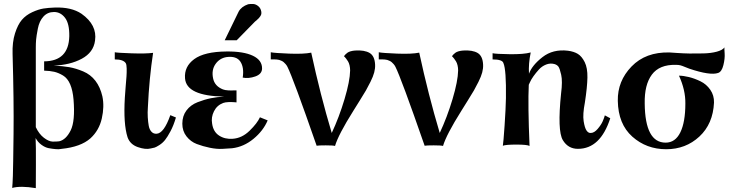

<svg xmlns="http://www.w3.org/2000/svg" viewBox="-20 -753 3787 992"><path d="M509 -255Q520 -203 506 -141Q492 -79 447 -38Q397 6 299 16Q294 17 292 17Q285 19 267.5 17.5Q250 16 231.5 12.5Q213 9 194 -5Q175 -19 164 -40Q166 -4 165.5 99.5Q165 203 165 219Q86 206 43 218Q45 199 46.5 155.5Q48 112 50 -60.5Q52 -233 45 -474Q43 -535 57.5 -580.5Q72 -626 93 -650.5Q114 -675 146.5 -690Q179 -705 205 -709Q231 -713 263 -714Q349 -717 401 -682Q483 -624 471 -543Q463 -482 402.5 -449.5Q342 -417 257 -414Q303 -412 337.5 -406Q372 -400 410 -384Q448 -368 473 -335.5Q498 -303 509 -255ZM360 -238Q356 -286 342.5 -317.5Q329 -349 305.5 -363Q282 -377 260.5 -382Q239 -387 208 -388V-436Q335 -437 338 -566Q339 -631 316 -661Q293 -691 259 -691Q226 -691 204.5 -667.5Q183 -644 175.5 -605Q168 -566 166.5 -547.5Q165 -529 165 -508V-96Q182 -60 207 -41Q232 -22 251.5 -21.5Q271 -21 286 -23Q321 -31 345 -79Q369 -127 360 -238Z M889 -146Q877 -105 861 -75Q845 -45 832.5 -29.5Q820 -14 803.5 -3.5Q787 7 779 9.5Q771 12 759 14Q732 21 692 7Q652 -7 639 -44Q617 -113 625 -248Q626 -268 629 -302.5Q632 -337 633.5 -358Q635 -379 634.5 -399Q634 -419 630 -426Q618 -446 573 -446V-483Q586 -480 660 -477.5Q734 -475 771 -480Q751 -349 744 -198Q742 -172 743.5 -147Q745 -122 748.5 -103Q752 -84 762.5 -72.5Q773 -61 789 -62Q827 -64 860 -158Z M1330 -693Q1331 -686 1330 -680.5Q1329 -675 1324.5 -668.5Q1320 -662 1317.5 -659.5Q1315 -657 1307 -649.5Q1299 -642 1297 -641L1203 -545H1141L1213 -693Q1227 -719 1262 -731Q1273 -733 1287 -732.5Q1301 -732 1314 -721.5Q1327 -711 1330 -693ZM1363 -131Q1340 -77 1289.5 -35.5Q1239 6 1179 13Q1161 14 1131 16Q1101 18 1064.5 10.5Q1028 3 996.5 -9Q965 -21 943.5 -48.5Q922 -76 922 -114Q922 -154 943.5 -182.5Q965 -211 1001 -225Q1037 -239 1069.5 -245.5Q1102 -252 1138 -254Q943 -257 936 -348Q931 -409 983.5 -447.5Q1036 -486 1150 -487Q1238 -488 1286.5 -465Q1335 -442 1334 -398Q1333 -370 1299 -358Q1265 -346 1234 -352Q1242 -404 1222 -434.5Q1202 -465 1150 -458Q1114 -452 1093 -421.5Q1072 -391 1081 -348Q1089 -308 1132 -291Q1142 -287 1159.5 -286Q1177 -285 1189 -286H1202V-285V-284V-283V-282V-281V-280V-279V-278V-277V-276V-275V-274V-273V-271V-270V-269V-268V-267V-265V-264V-263V-261V-260V-258V-257V-255V-254V-252V-251V-249V-247V-246V-244V-243V-241V-239V-237V-236V-234V-224L1190 -225Q1178 -226 1161 -225.5Q1144 -225 1133 -221Q1101 -209 1085.5 -178Q1070 -147 1076 -114Q1082 -72 1112 -52.5Q1142 -33 1182 -36Q1230 -39 1269.5 -77.5Q1309 -116 1323 -147Z M1918 -419Q1919 -400 1913.5 -379Q1908 -358 1894 -330Q1880 -302 1870.5 -285.5Q1861 -269 1837.5 -231.5Q1814 -194 1806 -181Q1728 -57 1711 1Q1701 -2 1663 -2Q1625 -2 1616 0Q1494 -351 1465 -408Q1461 -416 1455.5 -422Q1450 -428 1445.5 -432Q1441 -436 1434 -439Q1427 -442 1422.5 -443.5Q1418 -445 1410 -445.5Q1402 -446 1399.5 -446Q1397 -446 1388.5 -446Q1380 -446 1379 -446V-483Q1397 -479 1473 -476Q1549 -473 1588 -481Q1635 -263 1694 -66Q1732 -147 1760 -240.5Q1788 -334 1789 -389Q1789 -403 1786 -415.5Q1783 -428 1778 -436Q1773 -444 1768 -450.5Q1763 -457 1760 -460L1757 -462L1759 -465Q1761 -468 1765 -472Q1769 -476 1775 -480.5Q1781 -485 1791.5 -488Q1802 -491 1815 -492Q1863 -495 1889.5 -479.5Q1916 -464 1918 -419Z M2476 -419Q2477 -400 2471.5 -379Q2466 -358 2452 -330Q2438 -302 2428.5 -285.5Q2419 -269 2395.5 -231.5Q2372 -194 2364 -181Q2286 -57 2269 1Q2259 -2 2221 -2Q2183 -2 2174 0Q2052 -351 2023 -408Q2019 -416 2013.5 -422Q2008 -428 2003.5 -432Q1999 -436 1992 -439Q1985 -442 1980.5 -443.5Q1976 -445 1968 -445.5Q1960 -446 1957.5 -446Q1955 -446 1946.5 -446Q1938 -446 1937 -446V-483Q1955 -479 2031 -476Q2107 -473 2146 -481Q2193 -263 2252 -66Q2290 -147 2318 -240.5Q2346 -334 2347 -389Q2347 -403 2344 -415.5Q2341 -428 2336 -436Q2331 -444 2326 -450.5Q2321 -457 2318 -460L2315 -462L2317 -465Q2319 -468 2323 -472Q2327 -476 2333 -480.5Q2339 -485 2349.5 -488Q2360 -491 2373 -492Q2421 -495 2447.5 -479.5Q2474 -464 2476 -419Z M3133 -142Q3082 16 2966 16Q2915 16 2888 -29Q2859 -77 2879 -271Q2887 -333 2879.5 -366.5Q2872 -400 2865 -409Q2858 -418 2845 -422Q2823 -428 2801.5 -419.5Q2780 -411 2764.5 -394Q2749 -377 2736.5 -359.5Q2724 -342 2718 -328L2712 -315Q2707 -212 2716 1Q2703 -6 2648 -6Q2593 -6 2578 0Q2581 -16 2587 -104Q2593 -192 2594 -246Q2596 -393 2581 -427Q2576 -446 2525 -446V-478Q2542 -474 2614 -473Q2686 -472 2722 -482Q2710 -424 2713 -372Q2729 -416 2783 -458Q2837 -500 2914 -491Q2945 -487 2965.5 -474.5Q2986 -462 3001 -432Q3016 -402 3015 -352Q3014 -302 3002 -224Q2990 -162 2995.5 -127Q3001 -92 3010.5 -78.5Q3020 -65 3032 -66Q3050 -66 3068 -87Q3086 -108 3094 -126.5Q3102 -145 3105 -157Z M3723 -508Q3722 -503 3724 -477Q3726 -451 3717.5 -416.5Q3709 -382 3690 -376Q3649 -362 3542 -398Q3533 -401 3519 -407Q3505 -413 3495.5 -415.5Q3486 -418 3472 -418Q3387 -420 3348 -367.5Q3309 -315 3311 -218Q3313 -16 3419 -16Q3469 -16 3495 -69Q3521 -122 3521 -218Q3522 -288 3488 -362Q3510 -362 3539 -355Q3568 -348 3599 -333Q3630 -318 3650 -289Q3670 -260 3669 -223Q3664 -113 3593.5 -47.5Q3523 18 3422 18Q3320 18 3247 -47Q3174 -112 3172 -232Q3170 -334 3243 -409.5Q3316 -485 3439 -482Q3440 -482 3475.5 -479.5Q3511 -477 3543 -476.5Q3575 -476 3614.5 -477Q3654 -478 3683.5 -486Q3713 -494 3723 -508Z"/></svg>

Font: GFS Artemisia
Style: Bold
Weight: 700
Designer: Designed by Takis Katsoulidis.
Foundry: Designed by Takis Katsoulidis.
Version: Version 1.0